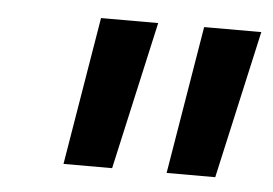

<svg xmlns="http://www.w3.org/2000/svg" viewBox="-33 -740 509 358"><g transform="rotate(5 221.5 -561.5)"><path d="M97 -423 143 -700H250L188 -423ZM290 -423 336 -700H443L381 -423Z"/></g></svg>

Font: MOST Montserrat SemiBold
Style: Italic
Weight: 600
Italic angle: -11.3°
Designer: Julieta Ulanovsky
Foundry: Julieta Ulanovsky
Version: Version 8.000;March 11, 2024;FontCreator 15.0.0.2926 64-bit